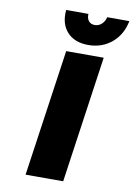

<svg xmlns="http://www.w3.org/2000/svg" viewBox="-99 -984 728 1046"><g transform="rotate(10 265.0 -461.0)"><path d="M118.2 0 219.2 -701.2H426.8L326.2 0ZM180.2 -921.9H303.2Q301.8 -897.5 313.7 -882.8Q325.7 -868.2 347.2 -868.2Q368.7 -868.2 385 -882.8Q401.4 -897.5 407.2 -921.9H529.8Q514.6 -845.2 460.7 -800Q406.7 -754.9 331.1 -754.9Q254.9 -754.9 213.9 -800.3Q172.9 -845.7 180.2 -921.9Z"/></g></svg>

Font: Trueno ExtraBold
Style: Italic
Weight: 800
Designer: Julieta Ulanovsky
Foundry: Julieta Ulanovsky
Version: Version 3.001b | FøM Fix